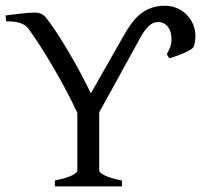

<svg xmlns="http://www.w3.org/2000/svg" viewBox="-20 -665 717 685"><path d="M175.8 0V-21Q220.2 -30.3 238 -39.8Q255.9 -49.3 255.9 -56.2V-262.2Q237.8 -301.8 214.8 -344.7Q191.9 -387.7 168 -428.2Q144 -468.8 121.6 -503.7Q99.1 -538.6 82 -562Q77.6 -567.4 72 -572.3Q66.4 -577.1 57.6 -580.8Q48.8 -584.5 35.6 -586.7Q22.5 -588.9 2 -588.9L0 -609.9Q28.8 -613.8 57.6 -616.9Q86.4 -620.1 106.9 -620.1Q129.4 -620.1 145 -601.1Q163.1 -577.6 184.1 -545.7Q205.1 -513.7 226.1 -478Q247.1 -442.4 267.1 -404.8Q287.1 -367.2 304.2 -332L420.9 -537.1Q433.6 -559.6 447.5 -579.1Q461.4 -598.6 478.8 -613.3Q496.1 -627.9 518.1 -636.2Q540 -644.5 569.3 -644.5Q592.3 -644.5 612.1 -635.7Q631.8 -627 646.2 -612.3Q660.6 -597.7 668.9 -578.4Q677.2 -559.1 677.2 -537.6Q677.2 -527.8 675.5 -516.6Q673.8 -505.4 671.4 -499.5Q668.9 -493.2 657.7 -486.6Q646.5 -480 632.6 -474.1Q618.7 -468.3 605 -463.6Q591.3 -459 584 -457L575.2 -471.2Q582 -484.4 586.9 -496.3Q591.8 -508.3 591.8 -525.9Q591.8 -538.1 588.9 -549.1Q585.9 -560.1 579.8 -568.4Q573.7 -576.7 564.7 -581.5Q555.7 -586.4 543.5 -586.4Q524.9 -586.4 509.5 -570.8Q494.1 -555.2 482.9 -534.7L334 -264.2V-56.2Q334 -53.2 338.1 -49.1Q342.3 -44.9 351.8 -40Q361.3 -35.2 376.7 -30.3Q392.1 -25.4 415 -21V0Z"/></svg>

Font: Gentium Unicode
Style: Regular
Weight: 400
Version: Version 1.009